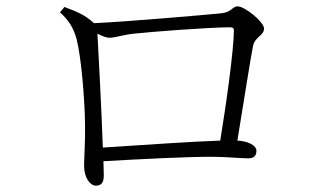

<svg xmlns="http://www.w3.org/2000/svg" viewBox="-20 -642 1040 605"><path d="M183 -620 169 -603C195 -580 211 -556 221 -520C236 -464 247 -329 248 -250C249 -206 245 -139 245 -120C245 -80 265 -57 282 -57C299 -57 307 -66 307 -89L306 -134C429 -141 567 -148 646 -148C690 -148 742 -143 762 -143C781 -143 788 -152 788 -167C788 -183 764 -197 728 -199C747 -313 769 -458 778 -500C784 -525 812 -531 812 -552C812 -573 751 -622 729 -622C712 -622 710 -603 676 -600C638 -596 373 -573 276 -569C248 -595 221 -606 183 -620ZM287 -536C300 -529 315 -523 325 -523C343 -523 370 -533 403 -536C458 -542 639 -556 706 -556C714 -556 717 -553 717 -546C717 -488 693 -314 674 -199C582 -196 415 -184 304 -177C300 -297 290 -481 287 -536Z"/></svg>

Font: Noto Serif CJK HK Light
Style: Regular
Weight: 300
Designer: Ryoko NISHIZUKA 西塚涼子 (kana & ideographs); Frank Grießhammer (Latin, Greek & Cyrillic); Wenlong ZHANG 张文龙 (bopomofo); San
Foundry: Adobe
Version: Version 2.001;hotconv 1.1.0;makeotfexe 2.6.0